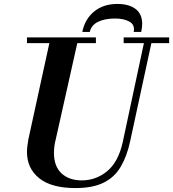

<svg xmlns="http://www.w3.org/2000/svg" viewBox="-20 -944 879 975"><path d="M363 11Q241 11 179 -39Q117 -89 117 -172Q117 -186 119 -202.5Q121 -219 124 -236L237 -754H379L263 -236Q258 -218 256 -200Q254 -182 254 -168Q254 -99 292.5 -63.5Q331 -28 395 -28Q468 -28 524.5 -75Q581 -122 603 -221L717 -754H755L641 -227Q625 -152 593.5 -98Q562 -44 506.5 -16.5Q451 11 363 11ZM117 -725V-754H467V-725ZM608 -725V-754H839V-725ZM398 -782Q411 -847 458 -885.5Q505 -924 576 -924Q635 -924 668.5 -898.5Q702 -873 702 -823Q702 -805 697 -782H659Q666 -818 637.5 -834Q609 -850 564 -850Q513 -850 478.5 -833.5Q444 -817 436 -782Z"/></svg>

Font: Libre Bodoni SemiBold
Style: Italic
Weight: 600
Italic angle: -13°
Version: Version 2.003